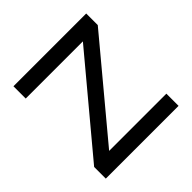

<svg xmlns="http://www.w3.org/2000/svg" viewBox="-139 -624 743 743"><g transform="rotate(-45 233.0 -252.5)"><path d="M33.4 -438.2H346.2L33.4 -63.8V0H431.6V-66.7H118.4L431.6 -442.1V-505.4H33.4Z"/></g></svg>

Font: Estedad-FD VF
Style: Regular
Weight: 100
Designer: Amin Abedi
Version: Version 7.3